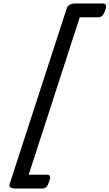

<svg xmlns="http://www.w3.org/2000/svg" viewBox="-20 -1015 633 1110"><path d="M588 -955Q581 -933 571 -924Q561 -915 546 -915H441L146 -5H250Q265 -5 268.5 3.5Q272 12 264 35Q257 57 248 66Q239 75 224 75H71Q27 75 36 48L366 -967Q375 -995 419 -995H573Q588 -995 592 -986.5Q596 -978 588 -955Z"/></svg>

Font: Playwrite DE LA
Style: Regular
Weight: 400
Designer: Veronika Burian, José Scaglione
Foundry: TypeTogether
Version: Version 1.002